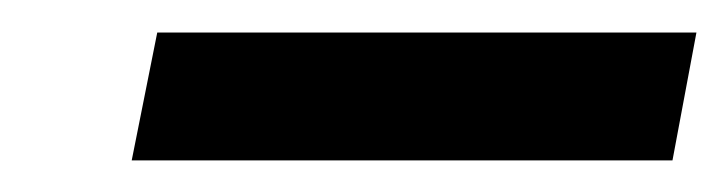

<svg xmlns="http://www.w3.org/2000/svg" viewBox="-20 -687 459 121"><path d="M403.8 -585.9H63L79.1 -666.5H418.9Z"/></svg>

Font: Charis SIL Eur
Style: Bold Italic
Weight: 700
Italic angle: -11°
Foundry: SIL International
Version: Version 5.000